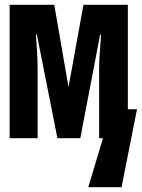

<svg xmlns="http://www.w3.org/2000/svg" viewBox="-20 -573 588 796"><path d="M20 0V-553H205L264 -212L326 -553H510V-120H548L484 203H346L407 0H391V-283Q391 -316 393.5 -354Q396 -392 399 -429H395L313 0H218L133 -429H129Q132 -391 134 -354.5Q136 -318 136 -282V0Z"/></svg>

Font: Noto Sans Mono Condensed Black
Style: Regular
Weight: 900
Width: 3
Designer: Monotype Design Team
Foundry: Monotype Imaging Inc.
Version: Version 2.014